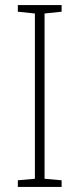

<svg xmlns="http://www.w3.org/2000/svg" viewBox="-20 -734 312 754"><path d="M222 0H50V-26L117 -32V-681L50 -688V-714H222V-688L155 -681V-32L222 -26Z"/></svg>

Font: Noto Sans Sinhala SemiCondensed ExtraLight
Style: Regular
Weight: 200
Width: 4
Designer: Jelle Bosma - Monotype Design Team
Foundry: Monotype Imaging Inc.
Version: Version 2.006; ttfautohint (v1.8.4.7-5d5b)